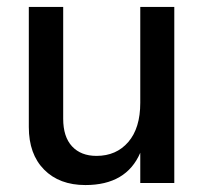

<svg xmlns="http://www.w3.org/2000/svg" viewBox="-20 -527 591 553"><path d="M482 0H384V-87Q344 6 226 6Q151 6 107 -38.5Q63 -83 63 -161V-507H162V-185Q162 -133 187.5 -105.5Q213 -78 258 -78Q315 -78 349.5 -118Q384 -158 384 -231V-507H482Z"/></svg>

Font: Hind Madurai Medium
Style: Regular
Weight: 500
Designer: Jyotish Sonowal
Foundry: Indian Type Foundry
Version: Version 1.001;PS 1.0;hotconv 1.0.86;makeotf.lib2.5.63406; tt